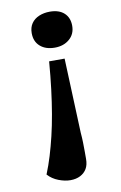

<svg xmlns="http://www.w3.org/2000/svg" viewBox="-84 -571 522 830"><g transform="rotate(-10 177.0 -156.5)"><path d="M236 15Q238 38 238.5 58.5Q239 79 239 97Q239 115 239 131Q239 157 229 174Q219 191 200.5 200.5Q182 210 157 210Q133 210 105.5 199.5Q78 189 59 168Q74 131 86 91.5Q98 52 108.5 8Q119 -36 127.5 -85.5Q136 -135 143 -191.5Q150 -248 155 -312H223ZM280 -446Q280 -410 254.5 -388Q229 -366 190 -366Q150 -366 126 -387Q102 -408 102 -445Q102 -470 114 -487.5Q126 -505 147.5 -514Q169 -523 195 -523Q235 -523 257.5 -502.5Q280 -482 280 -446Z"/></g></svg>

Font: Literata
Style: Bold Italic
Weight: 700
Italic angle: -2°
Designer: Latin by Veronika Burian and Jose Scaglione. Greek by Irene Vlachou. Cyrillic by Vera Evstafieva
Foundry: TypeTogether
Version: Version 3.103;gftools[0.9.29]